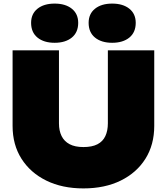

<svg xmlns="http://www.w3.org/2000/svg" viewBox="-20 -1030 929 1068"><path d="M308 -344Q308 -303 322.5 -273.5Q337 -244 367 -228Q397 -212 444 -212Q492 -212 522 -227.5Q552 -243 566 -273Q580 -303 580 -344V-750H838V-330Q838 -225 789 -147Q740 -69 651.5 -25.5Q563 18 444 18Q326 18 237.5 -25.5Q149 -69 99.5 -147Q50 -225 50 -330V-750H308ZM284 -792Q224 -792 188.5 -821Q153 -850 153 -903Q153 -953 188.5 -981.5Q224 -1010 284 -1010Q344 -1010 379.5 -981.5Q415 -953 415 -903Q415 -850 379.5 -821Q344 -792 284 -792ZM604 -792Q544 -792 508.5 -821Q473 -850 473 -903Q473 -953 508.5 -981.5Q544 -1010 604 -1010Q664 -1010 699.5 -981.5Q735 -953 735 -903Q735 -850 699.5 -821Q664 -792 604 -792Z"/></svg>

Font: Unbounded Black
Style: Regular
Weight: 900
Designer: Luke Prowse, Jean-Baptiste Morizot, Fátima Lázaro, Florian Runge
Foundry: NaN
Version: Version 1.701;gftools[0.9.28.dev5+ged2979d]